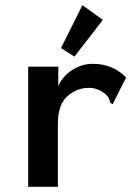

<svg xmlns="http://www.w3.org/2000/svg" viewBox="-20 -723 540 743"><path d="M89 -465H206L205 -390Q224 -430 261 -453Q298 -476 339 -476Q417 -476 468 -423L420 -328L417 -320L408 -324Q405 -332 402 -340.5Q399 -349 387 -360Q373 -371 357.5 -377Q342 -383 324 -383Q276 -383 240 -350Q204 -317 204 -244V0H89ZM268 -504 216 -537 299 -703 378 -646Z"/></svg>

Font: Ligconsolata
Style: Bold
Weight: 700
Monospace: yes
Designer: Raph Levien, Cyreal, Brenton Simpson
Foundry: Raph Levien, Cyreal, Google
Version: Version 3.001; ttfautohint (v1.8.2.53-6de2)